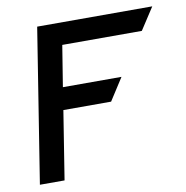

<svg xmlns="http://www.w3.org/2000/svg" viewBox="-69 -647 690 713"><g transform="rotate(-10 275.5 -290.0)"><path d="M25 0H118L159 -258H339L393 -342H172L197 -497H497L551 -580H117Z"/></g></svg>

Font: Charger Sport
Style: BdObl
Weight: 700
Designer: Jasper
Foundry: Cannot Into Space Fonts
Version: Version 1.1